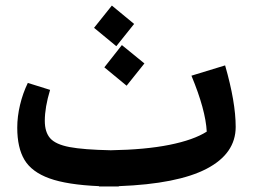

<svg xmlns="http://www.w3.org/2000/svg" viewBox="-20 -654 918 690"><path d="M407 15V16H372H336V15Q221 10 157.5 -13Q94 -36 68 -79.5Q42 -123 42 -195Q42 -235 52 -277Q62 -319 80 -356L160 -331Q141 -268 141 -220Q141 -179 160.5 -157Q180 -135 230 -125.5Q280 -116 378 -114Q502 -116 589 -133.5Q676 -151 723 -181Q719 -259 668 -382L789 -419Q827 -287 827 -198Q827 -102 722.5 -47.5Q618 7 407 15ZM318 -554 382 -634 462 -568 398 -488ZM355 -412 418 -492 499 -426 435 -346Z"/></svg>

Font: FiraGO Medium
Style: Italic
Weight: 500
Italic angle: -8°
Designer: bBox Type GmbH
Foundry: bBox Type GmbH
Version: Version 1.001